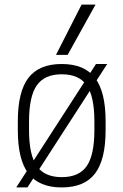

<svg xmlns="http://www.w3.org/2000/svg" viewBox="-20 -810 540 840"><path d="M51 10 400 -530H449L100 10ZM250 10Q151 10 104.5 -50.5Q58 -111 58 -240V-280Q58 -409 104.5 -469.5Q151 -530 250 -530Q349 -530 395.5 -469.5Q442 -409 442 -280V-240Q442 -111 395.5 -50.5Q349 10 250 10ZM250 -35Q326 -35 359.5 -83.5Q393 -132 393 -242V-278Q393 -388 359.5 -436.5Q326 -485 250 -485Q175 -485 141 -436.5Q107 -388 107 -278V-242Q107 -132 141 -83.5Q175 -35 250 -35ZM276 -570H225L337 -790H398Z"/></svg>

Font: M PLUS Code Latin Light
Style: Regular
Weight: 300
Designer: Coji Morishita
Foundry: UNDERFOREST DESIGN
Version: Version 1.002; ttfautohint (v1.8.3)